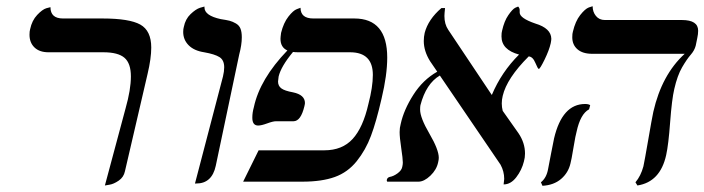

<svg xmlns="http://www.w3.org/2000/svg" viewBox="-20 -580 2249 613"><path d="M314.9 12.2 380.9 -233.9Q397.9 -293.9 397.9 -335.9Q397.9 -377.9 377.4 -395.5Q356.9 -413.1 310.1 -413.1H134.8Q106 -413.1 90.1 -428.5Q74.2 -443.8 74.2 -469.2Q74.2 -480.5 76.2 -486.8Q82 -514.6 98.6 -532.2Q115.2 -549.8 127.9 -553.7L141.1 -557.1Q141.1 -521 181.2 -521H307.1Q393.1 -521 428 -501.5Q462.9 -481.9 462.9 -428.2Q462.9 -393.6 451.2 -344.2L378.9 -33.2Q375 -14.2 358.9 -3.2Q342.8 7.8 329.1 9.8Z M602.5 5.9 691.9 -335.9Q695.8 -352.1 695.8 -365.2Q695.8 -388.2 680.7 -397.7Q665.5 -407.2 631.8 -413.1Q599.6 -418 582.3 -435.5Q564.9 -453.1 564.9 -478Q564.9 -487.8 566.9 -494.1Q571.8 -519 588.4 -534.9Q605 -550.8 618.7 -555.2L632.8 -559.1V-556.2Q632.8 -530.3 684.6 -519Q703.6 -516.1 713.1 -513.7Q722.7 -511.2 733.2 -505.1Q743.7 -499 747.8 -488.5Q752 -478 752 -460.9Q752 -437 743.7 -405.8L668.9 -50.8Q656.7 6.3 606 5.9Z M1156.2 -248Q1170.4 -302.2 1170.4 -340.8Q1170.4 -412.6 1098.6 -413.1H933.6Q921.4 -413.1 915.5 -414.1Q877.4 -368.2 869.6 -335.9Q867.7 -323.7 867.7 -319.8Q867.7 -305.7 878.2 -297.9Q888.7 -290 915.5 -285.2Q953.6 -277.3 953.6 -251Q953.6 -248 951.7 -240.2Q940.4 -193.4 917.5 -192.9H861.3Q851.6 -192.9 833 -186Q814.5 -179.2 804.2 -179.2Q785.2 -179.2 785.6 -205.1Q785.6 -220.2 790.5 -237.8Q809.6 -327.6 897.5 -418.9Q875.5 -428.7 875.5 -456.1Q875.5 -460.9 877.4 -475.1Q885.3 -507.3 900.9 -527.1Q916.5 -546.9 927.7 -550.8L939.5 -555.2Q939.5 -521 980.5 -521H1111.3Q1216.3 -521 1216.3 -396Q1216.3 -340.8 1198.2 -265.1Q1181.2 -190.9 1164.3 -146Q1147.5 -101.1 1118.9 -65.4Q1090.3 -29.8 1048.8 -14.9Q1007.3 0 945.3 0H756.3L805.7 -100.1H1015.6Q1072.8 -100.1 1106 -136.5Q1139.2 -172.9 1156.2 -248Z M1738.3 -441.9Q1733.4 -419.9 1718.8 -389.9Q1704.1 -359.9 1700.2 -359.9Q1697.3 -359.9 1689.2 -379.4Q1681.2 -398.9 1668 -399.9Q1598.1 -330.1 1585 -273.9Q1582 -261.7 1582 -249.8Q1582 -237.8 1585 -226.1L1635.3 -154.8Q1656.2 -124 1656.2 -89.8Q1656.2 -76.7 1652.8 -64.9Q1646 -37.1 1628.4 -14.2Q1610.8 8.8 1587.9 8.8Q1589.8 -5.4 1589.8 -8.8Q1589.8 -32.7 1578.1 -54.2L1384.3 -338.9Q1340.3 -313 1322.3 -244.1Q1321.3 -239.3 1321.3 -230Q1321.3 -204.1 1351.1 -153.1Q1380.9 -102.1 1380.9 -76.2Q1380.9 -70.3 1378.9 -62Q1374 -38.1 1354 -19Q1334 0 1315.9 0H1216.3Q1215.3 -1 1214.8 -2.9Q1214.8 -12.7 1224.1 -15.1Q1236.3 -17.1 1249.3 -26.6Q1262.2 -36.1 1264.2 -46.9Q1266.1 -54.7 1266.1 -61Q1266.1 -73.2 1261 -107.2Q1255.9 -141.1 1255.9 -158.2Q1255.9 -172.4 1259.3 -184.1Q1269 -229 1299.6 -277.1Q1330.1 -325.2 1376 -351.1L1353 -384.8Q1333 -417 1333 -449.2Q1333 -462.4 1335.9 -475.1Q1347.2 -518.1 1389.2 -554.2H1400.9Q1398.9 -536.1 1398.9 -528.8Q1398.9 -502.9 1411.1 -484.9L1548.8 -278.8L1550.3 -276.9Q1581.1 -350.1 1637.2 -405.8Q1581.1 -420.9 1581.1 -463.9Q1581.1 -476.1 1583 -481.9Q1589.8 -512.7 1603 -531.7Q1616.2 -550.8 1625 -555.2L1634.3 -559.1Q1639.2 -554.2 1639.2 -547.9V-540Q1639.2 -522 1689 -504.9Q1739.7 -489.7 1740.2 -456.1Q1740.2 -451.7 1738.3 -441.9Z M2132.8 -295.9Q2125 -262.7 2119.6 -190.4Q2114.3 -118.2 2106.9 -85Q2087.9 1 2015.1 12.2L2008.8 2Q2025.9 -18.1 2034.2 -48.8Q2038.1 -66.9 2049.6 -133.5Q2061 -200.2 2065.9 -223.1Q2092.8 -341.3 2166 -408.2H1871.1Q1840.3 -408.2 1823.7 -422.6Q1807.1 -437 1807.1 -460.9Q1807.1 -473.1 1809.1 -479Q1816.9 -512.2 1832.5 -532Q1848.1 -551.8 1859.9 -556.2L1872.1 -560.1Q1872.1 -542 1882.6 -529.1Q1893.1 -516.1 1911.1 -516.1H2157.2Q2209 -516.1 2209 -481.9Q2209 -471.2 2206.1 -458L2201.2 -434.1Q2197.3 -418.9 2185.1 -405Q2172.9 -391.1 2157.7 -365Q2142.6 -338.9 2132.8 -295.9ZM1820.8 -159.2Q1817.9 -150.4 1811 -109.1Q1804.2 -67.9 1801.3 -58.1Q1794.4 -28.3 1771.2 -8.5Q1748 11.2 1711.9 13.2L1707 2Q1725.1 -12.2 1730 -41Q1731.9 -50.8 1739.5 -90.3Q1747.1 -129.9 1749 -138.2Q1774.9 -248 1848.1 -248Q1859.4 -248 1864.3 -244.1L1860.8 -231Q1833 -216.3 1820.8 -159.2Z"/></svg>

Font: Linux Libertine
Style: Italic
Weight: 400
Italic angle: -12°
Designer: Philipp H. Poll
Foundry: Philipp H. Poll
Version: Version 5.1.6 ; ttfautohint (v0.9)